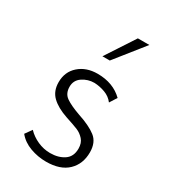

<svg xmlns="http://www.w3.org/2000/svg" viewBox="-155 -681 679 768"><g transform="rotate(30 184.0 -297.5)"><path d="M50 -45 72 -76Q92 -55 120 -42.5Q148 -30 178 -30Q216 -30 242 -47.5Q268 -65 268 -102Q268 -128 254 -143.5Q240 -159 222 -166.5Q204 -174 164 -187Q117 -203 91.5 -227.5Q66 -252 66 -293Q66 -341 99.5 -370.5Q133 -400 185 -400Q257 -400 302 -356L281 -323Q266 -343 241.5 -352Q217 -361 192 -362Q162 -362 137.5 -345.5Q113 -329 113 -299Q113 -268 135 -252.5Q157 -237 202 -221Q257 -203 286 -180.5Q315 -158 315 -112Q315 -58 280.5 -25Q246 8 181 8Q143 8 107.5 -5Q72 -18 50 -45ZM200 -470H166L253 -603H306Z"/></g></svg>

Font: Josefin Sans Light
Style: Regular
Weight: 300
Designer: Santiago Orozco
Foundry: Typemade
Version: Version 2.000